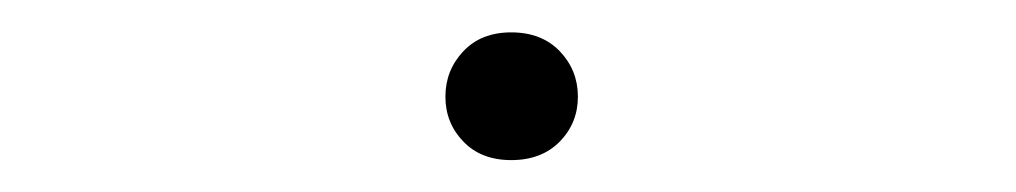

<svg xmlns="http://www.w3.org/2000/svg" viewBox="-20 -411 640 121"><path d="M260.7 -350.1Q260.7 -366.7 272 -378.7Q283.2 -390.6 302.2 -390.6Q321.3 -390.6 332.8 -378.7Q344.2 -366.7 344.2 -350.1Q344.2 -333.5 332.8 -321.8Q321.3 -310.1 302.2 -310.1Q283.2 -310.1 272 -321.8Q260.7 -333.5 260.7 -350.1Z"/></svg>

Font: Roboto Mono Light
Style: Regular
Weight: 300
Designer: Google
Version: Version 2.000985; 2015; ttfautohint (v1.3)